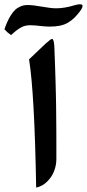

<svg xmlns="http://www.w3.org/2000/svg" viewBox="-57 -864 401 886"><path d="M183.1 -684.4Q191.9 -684.4 193.8 -648.3Q195.8 -602.3 197 -562.3Q198.2 -522.3 199.2 -493.6Q200.2 -465 200.9 -428.9Q201.7 -392.8 201.9 -375.2Q202.1 -357.6 202.4 -318.3Q202.6 -279 202.9 -264.9Q203.1 -250.7 203.1 -200.1Q203.1 -149.5 203.1 -129.9Q203.1 -102.1 192.9 -75Q182.6 -47.8 160.6 -26.1Q138.7 -4.3 109.9 1.7Q102.1 -436.7 77.1 -590.1L154.8 -664Q177.7 -684.4 183.1 -684.4ZM171.4 -741.2Q161.1 -741.2 149.7 -742.2Q138.2 -743.2 129.6 -744.1Q121.1 -745.1 108.6 -746.3Q96.2 -747.6 83.5 -747.6Q69.3 -747.6 57.9 -744.6Q46.4 -741.7 34.4 -734.1Q22.5 -726.6 15.4 -720.7Q8.3 -714.8 -6.3 -702.1Q-24.4 -714.8 -36.6 -729Q-29.8 -748.5 -23.4 -762.7Q-17.1 -776.9 -7.6 -792.5Q2 -808.1 12.5 -818.1Q22.9 -828.1 37.8 -834.5Q52.7 -840.8 70.3 -840.8Q95.2 -840.8 136.5 -833.3Q177.7 -825.7 202.6 -825.7Q240.7 -825.7 287.1 -839.8Q316.4 -848.1 322.5 -841.1Q328.6 -834 311.5 -811Q297.9 -793.5 285.9 -781.7Q273.9 -770 257.6 -760Q241.2 -750 220 -745.6Q198.7 -741.2 171.4 -741.2Z"/></svg>

Font: Parastoo FD
Style: Bold-FD
Weight: 700
Foundry: Saber Rastikerdar (saber.rastikerdar@gmail.com)
Version: Version 2.0.1